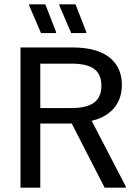

<svg xmlns="http://www.w3.org/2000/svg" viewBox="-20 -870 623 890"><path d="M240 -716.7V-721.7L190 -850H115V-845L170 -716.7ZM380 -716.7V-721.7L330 -850H255V-845L310 -716.7ZM166.7 0V-297.5H312.5L465 0H563.3V-5L405 -310C496.7 -331.7 545 -392.5 545 -476.7C545 -572.5 481.7 -650 317.5 -650H75V0ZM166.7 -575H311.7C411.7 -575 450 -539.2 450 -472.5C450 -406.7 411.7 -369.2 311.7 -369.2H166.7Z"/></svg>

Font: Familjen Grotesk
Style: Regular
Weight: 400
Designer: Anders Wikstroem, Jonas Baeckman, Matilda Gysing, Kristian Moeller
Foundry: Familjen STHLM AB
Version: Version 2.000